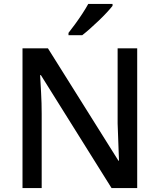

<svg xmlns="http://www.w3.org/2000/svg" viewBox="-20 -961 816 981"><path d="M681 0H550L189 -577H185Q187 -538 190 -486Q193 -434 193 -380V0H95V-714H225L585 -140H588Q587 -161 586 -193Q585 -225 583.5 -261.5Q582 -298 581 -330V-714H681ZM555 -931Q544 -917 525.5 -897Q507 -877 484.5 -855.5Q462 -834 440 -814.5Q418 -795 400 -781H330V-793Q345 -812 364 -838Q383 -864 401 -891.5Q419 -919 431 -941H555Z"/></svg>

Font: Noto Sans Tangsa Medium
Style: Regular
Weight: 500
Version: Version 1.504